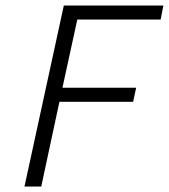

<svg xmlns="http://www.w3.org/2000/svg" viewBox="-20 -678 614 698"><path d="M261 -607 207 -359H475L464 -308H196L130 0H69L212 -658H574L564 -607Z"/></svg>

Font: Ysabeau Semilight
Style: Italic
Weight: 300
Italic angle: -12°
Designer: Christian Thalmann (Catharsis Fonts)
Version: Version 0.003